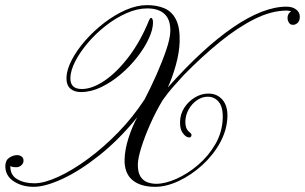

<svg xmlns="http://www.w3.org/2000/svg" viewBox="-20 -721 1179 742"><path d="M109.9 1Q65.4 1 32.7 -20.5Q0 -42 0.5 -80.6Q1.5 -102.5 16.6 -112.1Q31.7 -121.6 46.9 -121.6Q55.2 -121.6 63.2 -116.2Q71.3 -110.8 70.8 -99.1Q70.8 -89.8 62.5 -82.3Q54.2 -74.7 43 -74.7Q36.6 -74.7 30.8 -75.4Q24.9 -76.2 20 -79.6V-76.7Q20 -43.9 46.9 -28.3Q73.7 -12.7 112.8 -12.7Q150.9 -12.7 205.1 -37.6Q259.3 -62.5 319.6 -106.7Q379.9 -150.9 437.3 -210Q494.6 -269 539.1 -337.4Q562 -381.3 584.5 -431.9Q606.9 -482.4 622.3 -527.6Q637.7 -572.8 638.2 -600.1Q639.2 -645 616 -666.7Q592.8 -688.5 549.3 -688.5Q509.8 -688.5 468.3 -669.9Q426.8 -651.4 388.4 -621.3Q350.1 -591.3 319.6 -555.4Q289.1 -519.5 271 -484.4Q252.9 -449.2 252 -420.9Q250.5 -377 295.9 -377Q336.9 -377 385 -409.9Q433.1 -442.9 478.5 -502.9Q523.9 -563 556.6 -644Q560.1 -651.9 564 -651.9Q565.9 -651.9 568.4 -648.7Q570.8 -645.5 571.3 -635.7Q571.8 -608.4 555.4 -572.8Q539.1 -537.1 511 -501Q482.9 -464.8 446.8 -434.1Q410.6 -403.3 371.1 -384.3Q331.5 -365.2 293 -365.2Q266.6 -365.2 251.5 -378.9Q236.3 -392.6 236.8 -420.9Q237.8 -451.7 257.3 -489.3Q276.9 -526.9 309.3 -564Q341.8 -601.1 382.3 -632.3Q422.9 -663.6 465.8 -682.4Q508.8 -701.2 548.3 -701.2Q586.4 -701.2 615.2 -689Q644 -676.8 659.9 -646Q675.8 -615.2 674.3 -559.6Q672.9 -517.1 659.4 -469Q646 -420.9 628.4 -382.8Q763.7 -535.2 880.6 -615.2Q997.6 -695.3 1087.4 -695.3Q1110.4 -695.3 1124.8 -684.1Q1139.2 -672.9 1138.7 -655.3Q1138.2 -640.1 1130.1 -632.6Q1122.1 -625 1112.3 -625Q1101.6 -625 1096.2 -634Q1090.8 -643.1 1091.3 -652.3Q1091.3 -668 1105 -677.2Q1101.6 -678.2 1097.2 -679.2Q1092.8 -680.2 1088.9 -680.2Q1029.3 -680.2 963.9 -647.5Q898.4 -614.7 829.6 -558.8Q760.7 -502.9 691.4 -432.1Q665.5 -403.8 647.7 -383.8Q629.9 -363.8 608.4 -333.5Q582 -289.6 560.8 -241.7Q539.6 -193.8 526.6 -152.8Q513.7 -111.8 512.7 -86.9Q512.2 -55.7 522.7 -39.1Q533.2 -22.5 549.8 -16.6Q566.4 -10.7 584 -10.7Q618.2 -10.7 661.4 -29.8Q704.6 -48.8 745.1 -83.3Q785.6 -117.7 812.5 -164.3Q839.4 -210.9 840.8 -265.6Q841.8 -307.6 825.2 -327.4Q808.6 -347.2 782.7 -347.2Q760.7 -347.2 741 -333.5Q721.2 -319.8 709 -297.9Q696.8 -275.9 696.3 -251Q695.8 -238.8 699.7 -227.5Q703.6 -216.3 714.4 -208.5Q723.1 -201.7 718.8 -194.3Q716.8 -189.9 712.4 -189.9Q708 -189.9 703.6 -191.4Q693.4 -195.8 684.3 -210Q675.3 -224.1 675.8 -250Q676.3 -280.3 692.4 -304.9Q708.5 -329.6 733.4 -344.5Q758.3 -359.4 785.6 -359.4Q818.8 -359.4 839.4 -335.9Q859.9 -312.5 858.9 -270.5Q857.4 -218.8 830.6 -169.9Q803.7 -121.1 761.5 -82.8Q719.2 -44.4 671.1 -21.7Q623 1 579.6 1Q522.5 1 491.5 -25.4Q460.4 -51.8 461.4 -104Q462.4 -142.6 476.3 -186.5Q490.2 -230.5 510.3 -267.6Q439 -180.2 363.5 -120.4Q288.1 -60.5 221.4 -29.8Q154.8 1 109.9 1Z"/></svg>

Font: Pinyon Script
Style: Regular
Weight: 400
Designer: Nicole Fally, Eben Sorkin
Foundry: Sorkin Type Co.
Version: Version 1.008; ttfautohint (v1.8.4.7-5d5b)